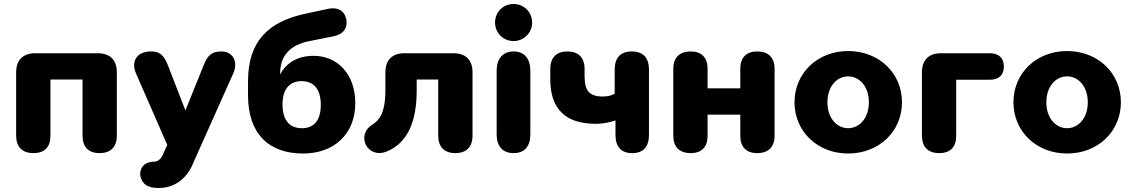

<svg xmlns="http://www.w3.org/2000/svg" viewBox="-20 -759 5681 963"><path d="M148 9C204 9 233 -22 233 -78V-360H394V-78C394 -22 424 9 479 9C535 9 566 -22 566 -78V-396C566 -458 532 -492 470 -492H157C95 -492 61 -458 61 -396V-78C61 -22 92 9 148 9Z M684 124C693 165 721 184 776 184C879 184 931 107 950 57L956 43L1150 -391C1176 -449 1148 -501 1091 -501C1046 -501 1022 -485 1002 -433L910 -205L822 -432C801 -486 778 -501 738 -501C663 -501 637 -449 662 -391L819 -32L802 5L798 15C786 43 767 52 752 52C697 52 678 93 684 124Z M1500 11C1656 11 1762 -87 1762 -242C1762 -389 1671 -479 1553 -479C1468 -479 1414 -440 1385 -386V-391C1385 -480 1436 -533 1528 -552L1653 -577C1700 -586 1725 -617 1717 -662C1707 -707 1673 -724 1627 -715L1515 -691C1325 -651 1224 -552 1224 -351V-281C1224 -86 1330 11 1500 11ZM1494 -116C1431 -116 1397 -157 1397 -236C1397 -310 1431 -352 1493 -352C1555 -352 1589 -310 1589 -234C1589 -156 1556 -116 1494 -116Z M2264 9C2319 9 2350 -22 2350 -78V-396C2350 -458 2316 -492 2255 -492H2009C1947 -492 1913 -458 1913 -396V-312C1913 -228 1901 -167 1849 -135C1762 -82 1822 40 1919 1C2023 -41 2070 -147 2070 -306V-360H2178V-78C2178 -22 2209 9 2264 9Z M2556 9C2611 9 2640 -25 2640 -85V-404C2640 -465 2610 -501 2556 -501C2502 -501 2471 -465 2471 -404V-85C2471 -25 2502 9 2556 9ZM2556 -553C2607 -553 2649 -594 2649 -646C2649 -699 2607 -739 2556 -739C2504 -739 2463 -699 2463 -646C2463 -594 2504 -553 2556 -553Z M3151 9C3207 9 3235 -23 3235 -83V-409C3235 -469 3206 -501 3149 -501C3092 -501 3063 -469 3063 -409V-289C3046 -279 3026 -275 3003 -275C2936 -275 2912 -304 2912 -377V-414C2912 -470 2881 -501 2826 -501C2771 -501 2740 -470 2740 -414V-361C2740 -213 2816 -138 2968 -138C2999 -138 3032 -143 3067 -155V-83C3067 -23 3095 9 3151 9Z M3444 9C3500 9 3529 -22 3529 -78V-184H3693V-78C3693 -22 3723 9 3778 9C3834 9 3865 -22 3865 -78V-414C3865 -470 3834 -501 3778 -501C3723 -501 3693 -470 3693 -414V-316H3529V-414C3529 -470 3499 -501 3444 -501C3388 -501 3357 -470 3357 -414V-78C3357 -22 3388 9 3444 9Z M4234 11C4389 11 4504 -100 4504 -246C4504 -392 4389 -503 4234 -503C4080 -503 3965 -392 3965 -246C3965 -100 4080 11 4234 11ZM4234 -116C4177 -116 4130 -167 4130 -246C4130 -325 4177 -376 4234 -376C4291 -376 4338 -325 4338 -246C4338 -167 4291 -116 4234 -116Z M4691 9C4747 9 4776 -22 4776 -79V-359H4944C4989 -359 5015 -382 5015 -425C5015 -469 4989 -492 4944 -492H4700C4638 -492 4604 -458 4604 -396V-79C4604 -22 4635 9 4691 9Z M5332 11C5487 11 5602 -100 5602 -246C5602 -392 5487 -503 5332 -503C5178 -503 5063 -392 5063 -246C5063 -100 5178 11 5332 11ZM5332 -116C5275 -116 5228 -167 5228 -246C5228 -325 5275 -376 5332 -376C5389 -376 5436 -325 5436 -246C5436 -167 5389 -116 5332 -116Z"/></svg>

Font: SN Pro Heavy
Style: Regular
Weight: 800
Designer: Tobias Whetton
Foundry: Supernotes
Version: Version 1.001;Glyphs 3.2 (3249)